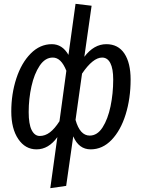

<svg xmlns="http://www.w3.org/2000/svg" viewBox="-20 -769 741 1004"><path d="M280 -52Q234 12 171 12Q112 12 75.5 -42Q39 -96 39 -186Q39 -278 65.5 -359Q92 -440 140.5 -489Q189 -538 251 -538Q306 -538 338 -482L375 -749L459 -739L421 -472Q471 -538 536 -538Q598 -538 630.5 -489Q663 -440 663 -353Q663 -254 637 -170.5Q611 -87 563.5 -37.5Q516 12 454 12Q392 12 363 -56L326 203L243 215ZM291 -135 327 -399Q313 -434 295.5 -451Q278 -468 256 -468Q216 -468 187.5 -425.5Q159 -383 144.5 -317.5Q130 -252 130 -183Q130 -120 145.5 -89Q161 -58 188 -58Q216 -58 241 -77Q266 -96 291 -135ZM572 -353Q572 -410 557 -439Q542 -468 514 -468Q466 -468 409 -384L375 -142Q398 -60 449 -60Q489 -60 516.5 -103Q544 -146 558 -213Q572 -280 572 -353Z"/></svg>

Font: Fira Sans Compressed
Style: Italic
Weight: 400
Width: 1
Italic angle: -8°
Designer: bBox Type GmbH & Carrois Corporate GbR & Edenspiekermann AG
Foundry: bBox Type GmbH & Carrois Corporate GbR & Edenspiekermann AG
Version: Version 4.301